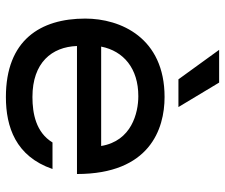

<svg xmlns="http://www.w3.org/2000/svg" viewBox="-76 -673 763 651"><g transform="rotate(90 305.5 -347.5)"><path d="M309 14C410 14 510 -19 553 -144H463C429 -88 365 -76 309 -76C192 -76 139 -142 136 -227H570C570 -473 418 -524 309 -524C108 -524 43 -375 43 -255C43 -103 116 14 309 14ZM138 -309C153 -385 212 -435 306 -435C363 -435 458 -412 475 -309ZM149 -709 249 -571H343L260 -709Z"/></g></svg>

Font: Hibana 45 SubMedium
Style: Regular
Weight: 500
Width: 6
Designer: pygmalion
Foundry: ybstudio
Version: Version 2021.007;FEAKit 1.0